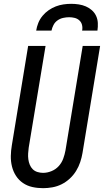

<svg xmlns="http://www.w3.org/2000/svg" viewBox="-20 -975 543 1003"><path d="M205 8Q176 8 149 2Q122 -4 100 -19Q78 -34 63.5 -56.5Q49 -79 42.5 -105.5Q36 -132 36.5 -160Q37 -188 42 -217L127 -735H218L130 -204Q128 -189 127 -173.5Q126 -158 128 -143Q130 -128 135.5 -114.5Q141 -101 151 -91Q161 -81 175.5 -76.5Q190 -72 205 -72Q227 -72 249 -81Q271 -90 286.5 -107Q302 -124 310 -145.5Q318 -167 322 -189L412 -735H503L411 -176Q407 -152 399 -128Q391 -104 377.5 -82Q364 -60 344.5 -42Q325 -24 302 -12.5Q279 -1 254 3.5Q229 8 205 8ZM169 -815Q172 -835 180 -855Q188 -875 202 -892Q216 -909 234 -921.5Q252 -934 271.5 -941.5Q291 -949 311.5 -952Q332 -955 352 -955Q372 -955 391.5 -952Q411 -949 428.5 -941.5Q446 -934 460 -921.5Q474 -909 482 -892Q490 -875 491 -855Q492 -835 489 -815H409Q412 -830 408.5 -844.5Q405 -859 394.5 -868.5Q384 -878 370 -881.5Q356 -885 341 -885Q326 -885 310 -881.5Q294 -878 280.5 -868.5Q267 -859 259.5 -844.5Q252 -830 249 -815Z"/></svg>

Font: Iosevka Term Curly Md Obl
Style: Regular
Weight: 500
Italic angle: -9°
Designer: Belleve Invis
Foundry: Belleve Invis
Version: Version 32.3.0